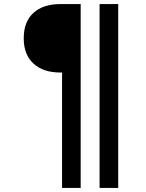

<svg xmlns="http://www.w3.org/2000/svg" viewBox="-20 -770 715 940"><path d="M283.8 150V-415H275Q191.2 -415 143.8 -458.8Q96.2 -502.5 96.2 -582.5Q96.2 -663.8 143.8 -706.9Q191.2 -750 275 -750H375V150ZM467.5 150V-750H558.8V150Z"/></svg>

Font: Now Black
Style: Regular
Weight: 900
Designer: Alfredo Marco Pradil
Foundry: Alfredo Marco Pradil
Version: Version 1.002;PS 001.002;hotconv 1.0.88;makeotf.lib2.5.64775